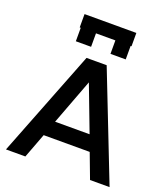

<svg xmlns="http://www.w3.org/2000/svg" viewBox="-171 -1098 1069 1219"><g transform="rotate(20 363.5 -489.0)"><path d="M479 -272H246L362 -580ZM713 0 431 -721H295L13 0H144L207 -167H518L581 0ZM538 -978H188V-888H195V-797H298V-888H429V-797H532V-888H538Z"/></g></svg>

Font: Perun SemiBold
Style: Regular
Weight: 600
Foundry: Copyright (c) Stefan Peev, Context Ltd, 2016
Version: Version 1.089